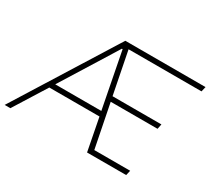

<svg xmlns="http://www.w3.org/2000/svg" viewBox="-151 -914 1247 1140"><g transform="rotate(30 473.0 -344.0)"><path d="M-17 0 413 -688H963L955 -654H455L512 -365H847L840 -331H519L578 -34H824L816 0H548L505 -222H161L22 0ZM182 -256H498L424 -637H419Z"/></g></svg>

Font: Saira Thin Thin
Style: Italic
Weight: 250
Italic angle: -12°
Version: Version 1.101